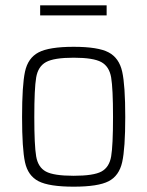

<svg xmlns="http://www.w3.org/2000/svg" viewBox="-20 -694 554 722"><path d="M63 -254Q63 -373 74 -424.5Q85 -476 125 -497Q165 -518 257 -518Q349 -518 388.5 -497Q428 -476 439.5 -424.5Q451 -373 451 -254Q451 -136 439.5 -84.5Q428 -33 388.5 -12.5Q349 8 257 8Q165 8 125 -12.5Q85 -33 74 -84Q63 -135 63 -254ZM405 -254Q405 -361 398 -402.5Q391 -444 361 -460.5Q331 -477 257 -477Q183 -477 153 -460.5Q123 -444 116 -402.5Q109 -361 109 -254Q109 -147 116 -106Q123 -65 152.5 -49Q182 -33 257 -33Q332 -33 361.5 -49Q391 -65 398 -106Q405 -147 405 -254ZM131 -636V-674H381V-636Z"/></svg>

Font: Saira Semi Condensed ExtraLight
Style: Regular
Weight: 200
Width: 4
Designer: Hector Gatti with collaboration of the Omnibus-Type team
Foundry: Omnibus-Type
Version: Version 1.001; ttfautohint (v1.8)